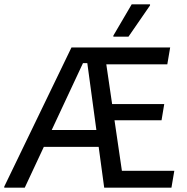

<svg xmlns="http://www.w3.org/2000/svg" viewBox="-48 -870 868 890"><path d="M-28.3 0V-5L283.3 -650H433.3L528.3 -1.7V0H435L356.7 -577.5H336.7L66.7 0ZM132.5 -189.2 171.7 -267.5H411.7L424.2 -189.2ZM435 0 471.7 -78.3H760L746.7 0ZM410.8 -312.5 423.3 -387.5H713.3L700.8 -312.5ZM382.5 -571.7 304.2 -650H740.8L727.5 -571.7ZM477.5 -700V-705L562.5 -850H647.5V-845L547.5 -700Z"/></svg>

Font: Familjen Grotesk
Style: Italic
Weight: 400
Italic angle: -9.46201°
Designer: Anders Wikstroem, Jonas Baeckman, Matilda Gysing, Kristian Moeller
Foundry: Familjen STHLM AB
Version: Version 2.000